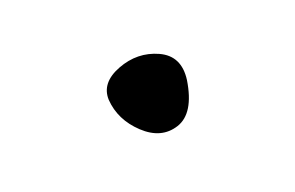

<svg xmlns="http://www.w3.org/2000/svg" viewBox="-30 -340 260 169"><g transform="rotate(-15 99.5 -255.5)"><path d="M137 -260Q135 -230 118.5 -223Q102 -216 85.5 -229Q69 -242 66 -261Q64 -277 82.5 -286Q101 -295 119.5 -288.5Q138 -282 137 -260Z"/></g></svg>

Font: YamSuf
Style: Regular
Weight: 400
Version: Version 1.1